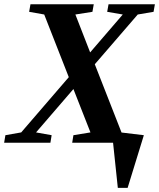

<svg xmlns="http://www.w3.org/2000/svg" viewBox="-45 -675 753 908"><path d="M489.7 0H296.4L302.2 -35.6L382.8 -48.8L302.2 -253.9L125.5 -48.8L199.2 -35.6L193.4 0H-25.4L-19.5 -35.6L55.2 -48.8L280.3 -310.1L164.1 -606.4L92.8 -619.1L99.1 -654.8H398.4L392.1 -619.1L311.5 -606.4L381.3 -427.2L535.6 -606.4L461.9 -619.1L468.3 -654.8H687.5L681.2 -619.1L606.4 -606.4L403.3 -371.1L529.8 -48.3L635.3 -35.6L558.6 213.4H512.2Z"/></svg>

Font: Tinos
Style: Bold Italic
Weight: 700
Italic angle: -16.333°
Designer: Steve Matteson
Foundry: Monotype Imaging Inc.
Version: Version 1.23